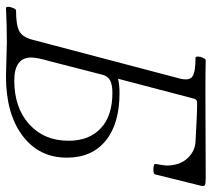

<svg xmlns="http://www.w3.org/2000/svg" viewBox="-53 -654 710 644"><g transform="rotate(90 302.0 -332.0)"><path d="M5.9 2.9Q2.4 1.5 2.9 -5.9Q3.4 -13.2 7.3 -22Q11.2 -30.8 15.1 -30.8Q65.4 -30.8 85.4 -42.2Q105.5 -53.7 113.8 -87.9L243.2 -579.1Q251.5 -611.3 237.1 -622.1Q222.7 -632.8 172.9 -632.8Q169.4 -634.3 169.7 -641.8Q169.9 -649.4 174.1 -658.2Q178.2 -667 182.1 -667Q219.2 -666 293.9 -666Q342.3 -666 437.3 -666.5Q532.2 -667 578.1 -667Q596.7 -667 601.1 -664.1Q605.5 -661.1 603 -650.9L564.9 -497.1Q564 -493.2 554.9 -491.9Q545.9 -490.7 537.6 -492.4Q529.3 -494.1 529.8 -498Q535.2 -528.8 535.2 -535.2Q535.2 -579.6 511.2 -605.5Q487.3 -631.3 455.1 -632.8Q364.3 -638.2 324.2 -638.2Q314 -638.2 311 -627.9L244.1 -373Q264.2 -377.9 292 -377.9Q395 -377.9 451.9 -331.5Q508.8 -285.2 508.8 -201.2Q508.8 -107.9 435.1 -52.5Q361.3 2.9 236.8 2.9Q217.8 2.9 179.4 1.5Q141.1 0 122.1 0Q64.5 0 5.9 2.9ZM250 -24.9Q341.3 -24.9 396.7 -75Q452.1 -125 452.1 -207Q452.1 -275.9 410.4 -314.9Q368.7 -354 292 -354Q263.7 -354 249.5 -346.2Q235.4 -338.4 231 -321.8L185.1 -143.1Q172.9 -101.1 172.9 -82Q172.9 -24.9 250 -24.9Z"/></g></svg>

Font: Junicode SmCond Light
Style: Italic
Weight: 300
Width: 4
Italic angle: -11°
Designer: Peter S. Baker
Version: Version 2.206